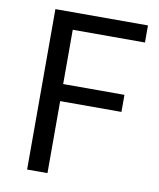

<svg xmlns="http://www.w3.org/2000/svg" viewBox="-83 -799 717 864"><g transform="rotate(10 276.0 -366.5)"><path d="M100 -733H523V-655H193V-407H473V-329H193V0H100Z"/></g></svg>

Font: KaiGen Gothic CN Regular
Style: Regular
Weight: 400
Designer: Ryoko NISHIZUKA  (kana & ideographs); Paul D. Hunt (Latin, Greek & Cyrillic); Wenlong ZHANG  (bopomofo); Sandoll Communi
Foundry: Adobe Systems Incorporated
Version: Version 1.002.20150501